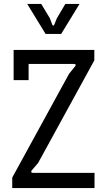

<svg xmlns="http://www.w3.org/2000/svg" viewBox="-20 -953 541 973"><path d="M42 0H459V-77H146C138 -77 135 -83 142 -91L173 -127L458 -647V-700H49V-547H125V-629H355C363 -629 367 -623 359 -615L330 -579L42 -53ZM211 -781H290L383 -933H311L268 -860L256 -830C253 -821 247 -821 244 -830L233 -860L189 -933H118Z"/></svg>

Font: Finlandica
Style: Regular
Weight: 400
Designer: Niklas Ekholm, Juho Hiilivirta, Jaakko Suomalainen
Foundry: Helsinki Type Studio
Version: Version 2.000;Glyphs 3.2 (3202)